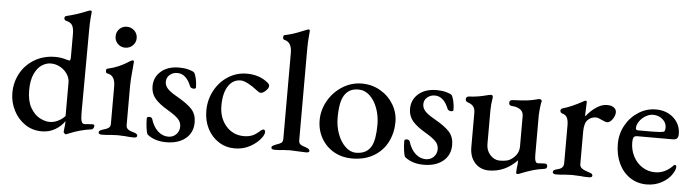

<svg xmlns="http://www.w3.org/2000/svg" viewBox="-46 -895 3996 1106"><g transform="rotate(5 1952.0 -342.5)"><path d="M345 7Q345 1 347 -15Q350 -35 350 -51V-57Q332 -28 297 -7Q262 14 219 14Q164 14 121.5 -15Q79 -44 55 -91.5Q31 -139 31 -192Q31 -254 59.5 -306Q88 -358 140.5 -389Q193 -420 261 -420Q294 -420 329 -409L342 -406Q345 -406 347 -411.5Q349 -417 349 -427V-560Q349 -597 338 -612.5Q327 -628 302 -633Q298 -634 295 -638Q292 -642 292 -647Q292 -657 301 -660Q361 -674 421 -699Q433 -704 438 -704Q446 -704 446 -696Q446 -693 443 -665.5Q440 -638 440 -584L438 -113Q438 -78 443 -63.5Q448 -49 460 -49L502 -52H507Q513 -52 515.5 -50Q518 -48 518 -42Q518 -35 513 -28.5Q508 -22 503 -22Q442 -15 374 13Q362 19 357 19Q355 19 350 14Q345 9 345 7ZM348 -86V-281Q348 -305 333 -328Q318 -351 292.5 -365.5Q267 -380 237 -380Q211 -380 185.5 -363.5Q160 -347 143 -310Q126 -273 126 -216Q126 -154 148 -115.5Q170 -77 201 -60.5Q232 -44 260 -44Q283 -44 307 -55.5Q331 -67 348 -86Z M546 -9Q546 -20 567 -26Q592 -33 602 -40.5Q612 -48 612 -64V-280Q612 -344 567 -351Q557 -352 557 -366Q557 -378 566 -379Q631 -393 689 -432Q701 -439 705 -439Q713 -439 713 -431Q713 -425 709 -385Q703 -325 703 -292V-64Q703 -49 713.5 -40.5Q724 -32 748 -26Q769 -20 769 -9Q769 3 751 3Q725 3 702 0Q674 -2 657 -2Q640 -2 614 0Q593 3 565 3Q546 3 546 -9ZM595 -568Q595 -594 612.5 -611.5Q630 -629 655 -629Q681 -629 699 -611.5Q717 -594 717 -568Q717 -543 699 -525.5Q681 -508 655 -508Q630 -508 612.5 -525.5Q595 -543 595 -568Z M828 -21Q822 -32 818.5 -59.5Q815 -87 815 -113Q815 -123 830 -123Q835 -123 839.5 -120.5Q844 -118 846 -114Q860 -68 887 -43.5Q914 -19 947 -19Q975 -19 993 -37.5Q1011 -56 1011 -82Q1011 -108 993.5 -126.5Q976 -145 934 -170Q882 -200 857 -229.5Q832 -259 832 -300Q832 -353 871 -387Q910 -421 976 -421Q1005 -421 1028.5 -415Q1052 -409 1063 -401Q1071 -390 1076.5 -365.5Q1082 -341 1082 -315Q1082 -311 1078 -309Q1074 -307 1069 -307Q1062 -307 1055.5 -310.5Q1049 -314 1048 -318Q1020 -389 968 -389Q943 -389 924.5 -373.5Q906 -358 906 -333Q906 -311 922 -293.5Q938 -276 975 -255Q1039 -219 1065.5 -189.5Q1092 -160 1092 -114Q1092 -55 1050 -20.5Q1008 14 938 14Q871 14 828 -21Z M1153 -187Q1153 -251 1182 -304.5Q1211 -358 1260 -389Q1309 -420 1368 -420Q1440 -420 1490 -379Q1501 -370 1501 -360Q1501 -348 1485 -332.5Q1469 -317 1456 -317Q1450 -317 1443.5 -321Q1437 -325 1431 -330Q1406 -350 1379.5 -364Q1353 -378 1335 -378Q1290 -378 1263.5 -337Q1237 -296 1237 -224Q1237 -153 1277.5 -106.5Q1318 -60 1381 -60Q1410 -60 1431.5 -69.5Q1453 -79 1477 -102Q1487 -108 1490 -108Q1495 -108 1498 -104Q1501 -100 1501 -94Q1501 -82 1489 -64Q1466 -31 1425 -8Q1384 15 1334 15Q1283 15 1241.5 -11.5Q1200 -38 1176.5 -84Q1153 -130 1153 -187Z M1545 -8Q1545 -15 1550.5 -18.5Q1556 -22 1568 -27Q1590 -34 1599.5 -40.5Q1609 -47 1609 -65V-560Q1609 -624 1565 -633Q1557 -635 1557 -647Q1557 -658 1564 -660Q1607 -669 1645.5 -684.5Q1684 -700 1692 -703Q1698 -705 1701 -705Q1704 -705 1705.5 -702Q1707 -699 1707 -696Q1707 -690 1704 -661.5Q1701 -633 1701 -584V-65Q1701 -47 1711 -40Q1721 -33 1742 -27Q1765 -19 1765 -8Q1765 2 1745 2Q1725 2 1697 0Q1671 -2 1654 -2Q1638 -2 1612 0Q1593 3 1565 3Q1545 3 1545 -8Z M1808 -190Q1808 -248 1838 -301.5Q1868 -355 1920 -388Q1972 -421 2033 -421Q2091 -421 2139.5 -393Q2188 -365 2216 -318Q2244 -271 2244 -217Q2244 -155 2217.5 -102Q2191 -49 2138.5 -17.5Q2086 14 2012 14Q1955 14 1908.5 -12Q1862 -38 1835 -85Q1808 -132 1808 -190ZM2121 -68Q2142 -107 2142 -193Q2142 -243 2126 -287Q2110 -331 2081.5 -358Q2053 -385 2016 -385Q1992 -385 1974 -377.5Q1956 -370 1941 -352Q1924 -330 1917 -295.5Q1910 -261 1910 -213Q1910 -164 1926 -120Q1942 -76 1970.5 -48.5Q1999 -21 2033 -21Q2095 -21 2121 -68Z M2317 -21Q2311 -32 2307.5 -59.5Q2304 -87 2304 -113Q2304 -123 2319 -123Q2324 -123 2328.5 -120.5Q2333 -118 2335 -114Q2349 -68 2376 -43.5Q2403 -19 2436 -19Q2464 -19 2482 -37.5Q2500 -56 2500 -82Q2500 -108 2482.5 -126.5Q2465 -145 2423 -170Q2371 -200 2346 -229.5Q2321 -259 2321 -300Q2321 -353 2360 -387Q2399 -421 2465 -421Q2494 -421 2517.5 -415Q2541 -409 2552 -401Q2560 -390 2565.5 -365.5Q2571 -341 2571 -315Q2571 -311 2567 -309Q2563 -307 2558 -307Q2551 -307 2544.5 -310.5Q2538 -314 2537 -318Q2509 -389 2457 -389Q2432 -389 2413.5 -373.5Q2395 -358 2395 -333Q2395 -311 2411 -293.5Q2427 -276 2464 -255Q2528 -219 2554.5 -189.5Q2581 -160 2581 -114Q2581 -55 2539 -20.5Q2497 14 2427 14Q2360 14 2317 -21Z M2962 11 2964 -18Q2967 -36 2967 -51V-59Q2897 14 2804 14Q2755 14 2723.5 -20Q2692 -54 2692 -112V-310Q2692 -332 2682 -345.5Q2672 -359 2650 -366Q2636 -370 2636 -383Q2636 -398 2651 -400Q2685 -402 2708 -406Q2731 -410 2766 -419Q2776 -421 2779 -421Q2791 -421 2790 -407Q2783 -364 2783 -330V-136Q2783 -100 2806 -74.5Q2829 -49 2859 -48Q2885 -48 2902 -52Q2919 -56 2935 -69Q2971 -97 2971 -140V-315Q2971 -341 2951.5 -353.5Q2932 -366 2909 -367Q2887 -367 2887 -385Q2887 -402 2909 -402Q2964 -404 2991.5 -407.5Q3019 -411 3048 -419Q3054 -421 3059 -421Q3065 -421 3069 -418Q3073 -415 3073 -410Q3073 -407 3072 -404.5Q3071 -402 3070 -399Q3068 -387 3065.5 -364Q3063 -341 3063 -329V-98Q3063 -52 3081 -52L3121 -54Q3137 -54 3137 -39Q3137 -25 3122 -23Q3084 -18 3054.5 -9Q3025 0 2992 13Q2978 20 2970 20Q2962 20 2962 11Z M3172 -9Q3172 -16 3177.5 -20Q3183 -24 3195 -27Q3215 -31 3224 -40.5Q3233 -50 3233 -65V-285Q3233 -312 3225 -328.5Q3217 -345 3196 -350Q3192 -351 3188.5 -355Q3185 -359 3185 -365Q3185 -375 3195 -379Q3221 -386 3252.5 -400Q3284 -414 3307 -427Q3320 -435 3325 -435Q3332 -435 3332 -427L3329 -350Q3329 -346 3331 -346Q3357 -379 3388.5 -400Q3420 -421 3450 -421Q3476 -421 3490 -410.5Q3504 -400 3504 -383Q3504 -364 3489.5 -343Q3475 -322 3458 -322Q3450 -322 3426 -333Q3422 -335 3411.5 -339.5Q3401 -344 3393 -344Q3364 -344 3345 -324Q3326 -304 3326 -256V-68Q3326 -53 3338 -44Q3350 -35 3378 -26Q3390 -23 3395.5 -19Q3401 -15 3401 -9Q3401 3 3382 3Q3353 3 3329 0Q3299 -2 3283 -2Q3267 -2 3241 0Q3220 3 3192 3Q3172 3 3172 -9Z M3531 -204Q3531 -262 3558.5 -311.5Q3586 -361 3632.5 -390.5Q3679 -420 3733 -420Q3795 -420 3835.5 -383Q3876 -346 3876 -290Q3876 -273 3868.5 -265Q3861 -257 3845 -257H3638Q3624 -257 3618.5 -249Q3613 -241 3613 -220Q3613 -176 3632 -139Q3651 -102 3684.5 -80.5Q3718 -59 3758 -59Q3814 -59 3858 -103Q3863 -111 3869 -111Q3878 -111 3878 -100Q3878 -85 3864 -62Q3843 -28 3803.5 -6.5Q3764 15 3716 15Q3662 15 3620 -13Q3578 -41 3554.5 -90.5Q3531 -140 3531 -204ZM3719 -291Q3764 -291 3788 -296Q3797 -299 3797 -321Q3797 -349 3774 -368.5Q3751 -388 3719 -388Q3698 -388 3676 -375Q3654 -362 3640.5 -342Q3627 -322 3627 -303Q3627 -291 3640 -291Z"/></g></svg>

Font: EB Garamond Medium
Style: Regular
Weight: 500
Designer: Georg Duffner and Octavio Pardo
Foundry: Georg Duffner
Version: Version 1.000